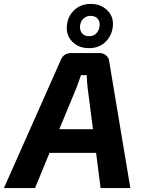

<svg xmlns="http://www.w3.org/2000/svg" viewBox="-59 -961 726 981"><path d="M395 -715Q342 -715 309.5 -749Q277 -783 283 -833Q288 -879 321 -910Q354 -941 405 -941Q457 -941 490.5 -907Q524 -873 517 -822Q511 -776 478.5 -745.5Q446 -715 395 -715ZM350 -829Q348 -804 361 -790Q374 -776 396 -776Q419 -776 433.5 -791Q448 -806 450 -830Q452 -853 439 -866.5Q426 -880 404 -880Q382 -880 367 -865.5Q352 -851 350 -829ZM432 -180H194L120 0H-39L251 -653Q265 -690 306 -690H450Q469 -690 483.5 -677.5Q498 -665 499 -647L607 0H455ZM416 -301 389 -510Q386 -532 384 -577H355Q337 -526 331 -511L244 -301Z"/></svg>

Font: Ezarion
Style: Bold Italic
Weight: 700
Italic angle: -8°
Designer: Natanael Gama
Version: Version 1.001;PS 001.001;hotconv 1.0.70;makeotf.lib2.5.58329